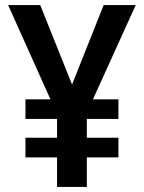

<svg xmlns="http://www.w3.org/2000/svg" viewBox="-20 -785 567 754"><path d="M263 -453 387 -765H513L345 -395H445V-318H321V-244H445V-167H321V-51H204V-167H80V-244H204V-318H80V-395H178L12 -765H138Z"/></svg>

Font: Noto Sans Tamil UI SemiCondensed SemiBold
Style: Regular
Weight: 600
Width: 4
Designer: Jelle Bosma - Monotype Design Team
Foundry: Monotype Imaging Inc.
Version: Version 2.004; ttfautohint (v1.8.4.7-5d5b)